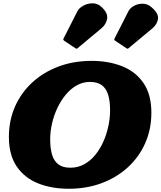

<svg xmlns="http://www.w3.org/2000/svg" viewBox="-20 -1146 996 1186"><path d="M760 -848.5Q765.5 -845 767.8 -844.8Q770 -844.5 775 -849L921 -970.5Q950.5 -995 955.8 -1028.8Q961 -1062.5 917 -1100.5Q892.5 -1122.5 862.8 -1123Q833 -1123.5 808.5 -1110.2Q784 -1097 773.5 -1077L689 -911Q685.5 -905.5 686 -901.5Q686.5 -897.5 692.5 -893.5ZM445 -848.5Q450.5 -845 452.8 -844.8Q455 -844.5 460 -849L606 -970.5Q635.5 -995 641.8 -1030Q648 -1065 607 -1103Q583 -1125.5 552.2 -1125.5Q521.5 -1125.5 495.2 -1111.2Q469 -1097 458.5 -1077L374 -911Q370.5 -905.5 371 -901.5Q371.5 -897.5 377.5 -893.5ZM545 -770 535 -640Q582 -640 609.2 -619.5Q636.5 -599 648.2 -560Q660 -521 660 -465Q660 -416.5 649.2 -366.2Q638.5 -316 618 -270.2Q597.5 -224.5 567.8 -188.2Q538 -152 499.5 -131Q461 -110 415 -110L405 20Q515 20 608 -14.8Q701 -49.5 770 -112.8Q839 -176 877 -261.8Q915 -347.5 915 -450Q915 -561.5 867 -632.2Q819 -703 735.2 -736.5Q651.5 -770 545 -770ZM405 20 415 -110Q368 -110 340.8 -130.5Q313.5 -151 301.8 -190Q290 -229 290 -285Q290 -333.5 301.5 -383.8Q313 -434 334.8 -479.8Q356.5 -525.5 386.8 -561.8Q417 -598 454.5 -619Q492 -640 535 -640L545 -770Q435 -770 342 -735.2Q249 -700.5 180 -637.2Q111 -574 73 -488.2Q35 -402.5 35 -300Q35 -188.5 83.2 -117.8Q131.5 -47 215 -13.5Q298.5 20 405 20Z"/></svg>

Font: Besley Black
Style: Italic
Weight: 900
Italic angle: -13°
Designer: Owen Earl
Foundry: indestructible type*
Version: Version 2.001